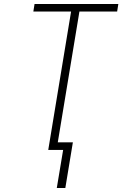

<svg xmlns="http://www.w3.org/2000/svg" viewBox="-20 -755 640 967"><path d="M266 192 298 0H223L338 -697H148L154 -735H576L570 -697H380L271 -38H347L309 192Z"/></svg>

Font: Iosevka Aile XLt Obl
Style: Regular
Weight: 200
Italic angle: -9°
Designer: Belleve Invis
Foundry: Belleve Invis
Version: Version 31.1.0; ttfautohint (v1.8.4)